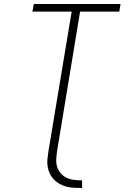

<svg xmlns="http://www.w3.org/2000/svg" viewBox="-20 -755 640 959"><path d="M390 184Q370 184 350.5 183Q331 182 313 177.5Q295 173 278.5 164Q262 155 249.5 142Q237 129 229 112.5Q221 96 218 77Q215 58 217 38.5Q219 19 222 0L338 -697H142L149 -735H582L576 -697H380L265 0Q262 20 261 40.5Q260 61 265.5 78.5Q271 96 283.5 110.5Q296 125 313 133Q330 141 350 143.5Q370 146 390 146Z"/></svg>

Font: Iosevka Curly XLtExObl
Style: Regular
Weight: 200
Width: 7
Italic angle: -9°
Monospace: yes
Designer: Belleve Invis
Foundry: Belleve Invis
Version: Version 11.0.1; ttfautohint (v1.8.3)